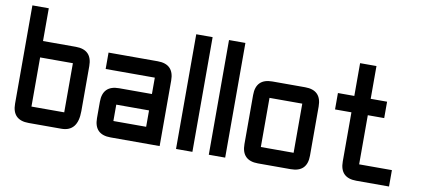

<svg xmlns="http://www.w3.org/2000/svg" viewBox="-65 -905 2474 1127"><g transform="rotate(10 1172.0 -342.0)"><path d="M48.8 -683.6H146.5V-488.3H341.8Q439.5 -488.3 439.5 -390.6V-122.1Q439.5 0 341.8 0H146.5Q48.8 0 48.8 -97.7ZM341.8 -390.6H146.5V-97.7H341.8Z M927.7 0H634.8Q537.1 0 537.1 -97.7V-195.3Q537.1 -293 634.8 -293H830.1V-390.6H537.1V-488.3H830.1Q927.7 -488.3 927.7 -390.6ZM634.8 -97.7H830.1V-195.3H634.8Z M1025.4 -683.6H1123V0H1025.4Z M1220.7 -683.6H1318.4V0H1220.7Z M1709 0H1513.7Q1416 0 1416 -97.7V-390.6Q1416 -488.3 1513.7 -488.3H1709Q1806.6 -488.3 1806.6 -390.6V-97.7Q1806.6 0 1709 0ZM1709 -97.7V-390.6H1513.7V-97.7Z M2099.6 0Q2002 0 2002 -97.7V-390.6H1904.3V-488.3H2002V-683.6H2099.6V-488.3H2197.3V-390.6H2099.6V-97.7H2294.9V0Z"/></g></svg>

Font: BabelStone Runic Elder Futhark
Style: Regular
Weight: 400
Designer: Andrew West
Foundry: BabelStone
Version: Version 3.005 March 14, 2022